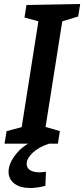

<svg xmlns="http://www.w3.org/2000/svg" viewBox="-20 -722 423 965"><path d="M373 -639 293 -615 209 -84 281 -63 271 0H3L13 -63L89 -83L173 -615L103 -634L113 -697L383 -702ZM132 223Q81 223 52 200.5Q23 178 23 141Q23 97 65 47Q107 -3 192 -33L227 0Q173 18 143.5 46.5Q114 75 114 101Q114 122 131 133Q148 144 178 144Q193 144 211 141L208 212Q165 223 132 223Z"/></svg>

Font: Bitter SemiBold
Style: Italic
Weight: 600
Italic angle: -9°
Designer: Sol Matas, and Bitter project Authors
Foundry: Sol Matas
Version: Version 2.001